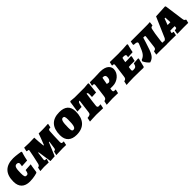

<svg xmlns="http://www.w3.org/2000/svg" viewBox="412 -2008 3524 3524"><g transform="rotate(-45 2174.0 -246.0)"><path d="M208 8C314 8 399 -21 399 -21L412 -34C420 -112 440 -207 440 -207L300 -198C287 -129 276 -114 240 -114C205 -114 195 -136 195 -218C195 -350 211 -395 262 -395C292 -395 310 -380 310 -355C310 -341 301 -295 301 -295L443 -303C461 -402 487 -475 487 -475L481 -493C481 -493 361 -514 292 -514C91 -514 -10 -411 -10 -206C-10 -67 67 8 208 8Z M739 8 856 0C904 -118 940 -199 964 -260H976C969 -211 959 -135 955 -109C952 -84 940 -74 910 -71L891 6C898 4 1012 0 1060 0C1099 1 1134 2 1150 2L1166 -70C1165 -72 1165 -73 1160 -77C1155 -77 1145 -76 1136 -76C1115 -76 1107 -88 1107 -123C1107 -129 1108 -135 1108 -142C1110 -208 1113 -339 1119 -391C1123 -423 1131 -429 1175 -430L1191 -506L1184 -509C1158 -507 1131 -506 1110 -505C1088 -503 1066 -503 1044 -503C1012 -503 979 -504 944 -504C928 -456 895 -369 861 -285H849C839 -373 833 -455 832 -507C794 -506 731 -504 695 -504C674 -504 620 -506 571 -508L554 -434L561 -427C599 -423 604 -421 604 -407C604 -393 554 -154 544 -120C536 -87 522 -73 493 -70L477 6C477 5 559 0 577 0C596 0 657 2 698 3L717 -69C715 -72 713 -74 710 -76C704 -76 695 -75 691 -75C675 -75 667 -82 667 -96C667 -103 678 -191 687 -260H699C702 -235 715 -161 739 8Z M1421 9C1613 9 1712 -105 1712 -307C1712 -447 1632 -514 1488 -514C1293 -514 1197 -406 1197 -204C1197 -62 1280 9 1421 9ZM1442 -99C1413 -99 1402 -121 1402 -191C1402 -341 1418 -396 1464 -396C1494 -396 1506 -374 1506 -304C1506 -154 1490 -99 1442 -99Z M1901 -399 1867 -131C1862 -89 1845 -76 1780 -71L1764 8C1764 8 1883 0 1937 0C1985 0 2108 5 2108 5L2125 -75L2121 -80C2121 -80 2099 -77 2080 -77C2056 -77 2045 -88 2045 -116C2045 -144 2071 -319 2082 -399C2105 -399 2111 -389 2111 -349C2111 -333 2110 -312 2109 -285L2221 -291C2221 -291 2232 -405 2244 -501L2234 -513L2130 -504H1876L1776 -513L1763 -501C1751 -408 1731 -285 1731 -285L1845 -291C1861 -375 1869 -399 1901 -399Z M2272 -504 2256 -438 2263 -428C2263 -428 2280 -429 2293 -429C2303 -429 2308 -423 2308 -405C2308 -400 2308 -394 2307 -387L2275 -137C2269 -94 2254 -77 2216 -71L2199 7C2199 8 2319 0 2355 0C2391 0 2497 3 2497 3L2514 -69C2513 -72 2511 -73 2510 -76C2510 -76 2497 -75 2487 -75C2460 -75 2451 -84 2451 -108C2451 -115 2452 -123 2453 -133L2456 -157H2524C2641 -157 2755 -251 2755 -364C2755 -420 2718 -509 2538 -509C2538 -509 2431 -504 2392 -504ZM2518 -254 2470 -261C2477 -306 2485 -348 2491 -383C2494 -399 2496 -401 2505 -401C2549 -401 2568 -385 2568 -347C2568 -304 2555 -268 2518 -254Z M2967 -127C2967 -143 2974 -181 2976 -197C2991 -198 3014 -201 3037 -201C3072 -201 3130 -199 3130 -199L3153 -296L3144 -309C3144 -309 3080 -305 3057 -305H2993L3008 -382C3011 -397 3015 -401 3033 -401C3083 -401 3099 -394 3099 -368C3099 -356 3092 -333 3092 -333L3219 -340C3231 -414 3257 -500 3257 -500L3247 -514C3202 -508 3091 -504 2995 -504C2917 -504 2793 -507 2793 -507L2777 -440L2787 -428C2787 -428 2798 -429 2807 -429C2819 -429 2824 -424 2824 -407C2824 -402 2824 -395 2823 -387L2790 -139C2785 -92 2771 -77 2731 -70L2714 8C2714 8 2809 0 2897 0C3030 0 3157 5 3157 5L3173 -8C3191 -97 3216 -174 3216 -174L3206 -187L3089 -179C3072 -112 3056 -99 2997 -99C2975 -99 2967 -104 2967 -127Z M3690 -503H3333L3320 -434L3328 -420C3388 -419 3414 -411 3414 -386C3414 -376 3409 -362 3401 -345L3395 -330C3342 -193 3312 -149 3235 -121L3224 -96C3244 -51 3274 -10 3313 22C3413 -8 3443 -58 3515 -293L3545 -391H3562C3587 -391 3594 -390 3594 -375C3594 -371 3594 -366 3593 -360L3565 -133C3560 -90 3548 -81 3506 -73L3493 0H3630C3697 0 3735 1 3765 3L3777 -67L3769 -77C3766 -75 3757 -74 3742 -74C3730 -74 3726 -77 3726 -92C3726 -99 3726 -108 3728 -120C3746 -261 3757 -332 3770 -383C3776 -416 3786 -424 3823 -429L3832 -507C3793 -503 3756 -503 3690 -503Z M4295 -125 4243 -502 4231 -513 3987 -500 3819 -111C3810 -91 3794 -77 3777 -72L3763 1H3873C3922 1 4000 3 4000 3L4015 -67L4008 -76H3989C3978 -76 3973 -78 3973 -85C3973 -89 3974 -94 3977 -103L3984 -129C3981 -129 4032 -132 4045 -132L4102 -131L4101 -110C4101 -105 4100 -102 4100 -99C4100 -83 4093 -80 4048 -75L4035 -3L4041 4C4041 4 4123 1 4202 1C4249 1 4320 2 4320 2L4336 -64L4330 -73C4311 -76 4299 -89 4295 -125ZM4024 -238 4071 -363H4091L4097 -239C4079 -238 4072 -238 4060 -238Z"/></g></svg>

Font: Alegreya SC Black
Style: Italic
Weight: 900
Italic angle: -7°
Designer: Juan Pablo del Peral
Foundry: Huerta Tipografica
Version: Version 2.007;PS 002.007;hotconv 1.0.88;makeotf.lib2.5.64775